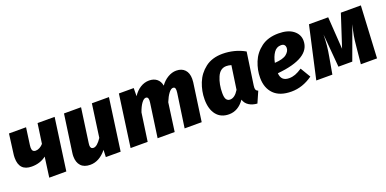

<svg xmlns="http://www.w3.org/2000/svg" viewBox="-12 -1191 3717 1850"><g transform="rotate(-20 1847.0 -266.0)"><path d="M452 0H277L305 -206Q244 -158 157 -158Q29 -158 29 -293Q29 -318 33 -342L58 -533H233L209 -359Q207 -339 207 -334Q207 -310 216.5 -299.5Q226 -289 245 -289Q265 -289 286 -300.5Q307 -312 322 -330L351 -533H526Z M565 -113Q565 -132 568 -151L622 -533H797L748 -183Q746 -167 746 -161Q746 -124 777 -124Q814 -124 861 -195L908 -533H1083L1009 0H857L860 -73Q786 19 693 19Q630 19 597.5 -16Q565 -51 565 -113Z M1897 -424Q1897 -402 1895 -390L1840 0H1665L1715 -346Q1717 -366 1717 -371Q1717 -391 1711 -398.5Q1705 -406 1693 -406Q1672 -406 1648.5 -375.5Q1625 -345 1603 -291L1563 0H1388L1437 -346Q1439 -364 1439 -369Q1439 -390 1432.5 -398Q1426 -406 1414 -406Q1393 -406 1369.5 -374Q1346 -342 1327 -287L1286 0H1111L1185 -533H1337L1336 -450Q1367 -498 1409.5 -524.5Q1452 -551 1500 -551Q1547 -551 1578 -526.5Q1609 -502 1617 -456Q1648 -500 1691 -525.5Q1734 -551 1778 -551Q1834 -551 1865.5 -517.5Q1897 -484 1897 -424Z M2480 -492 2432 -162Q2430 -144 2430 -139Q2430 -123 2435.5 -114Q2441 -105 2456 -99L2406 15Q2358 12 2322.5 -10Q2287 -32 2274 -73Q2210 19 2115 19Q2032 19 1986.5 -38.5Q1941 -96 1941 -196Q1941 -281 1973 -362Q2005 -443 2075 -497Q2145 -551 2253 -551Q2311 -551 2369.5 -536.5Q2428 -522 2480 -492ZM2122 -196Q2122 -148 2135.5 -129.5Q2149 -111 2173 -111Q2221 -111 2262 -178L2297 -419Q2270 -427 2247 -427Q2183 -427 2152.5 -356Q2122 -285 2122 -196Z M2691 -192Q2696 -110 2778 -110Q2811 -110 2842 -121.5Q2873 -133 2912 -159L2974 -55Q2870 19 2756 19Q2637 19 2576 -42.5Q2515 -104 2515 -209Q2515 -289 2546.5 -367.5Q2578 -446 2648 -498.5Q2718 -551 2826 -551Q2923 -551 2977 -509Q3031 -467 3031 -402Q3031 -224 2691 -192ZM2855 -394Q2855 -412 2844.5 -424Q2834 -436 2810 -436Q2765 -436 2737.5 -396.5Q2710 -357 2698 -296Q2784 -301 2819.5 -330Q2855 -359 2855 -394Z M3638 0H3472L3489 -173Q3495 -239 3502.5 -282Q3510 -325 3527 -391L3403 -52H3261L3232 -392Q3231 -330 3226 -279.5Q3221 -229 3210 -170L3180 0H3015L3134 -533H3331L3353 -202L3461 -533H3666Z"/></g></svg>

Font: Trujillo ExtraBold
Style: Italic
Weight: 800
Italic angle: -8°
Designer: Fira Sans original fonts by bBox Type GmbH, Carrois Corporate GbR, & Edenspiekermann AG / Changes by Cristiano Sobral
Foundry: Fira Sans original fonts by bBox Type GmbH, Carrois Corporate GbR, & Edenspiekermann AG / Changes by Cristiano Sobral
Version: Version 4.301;July 28, 2020;FontCreator 13.0.0.2655 64-bit